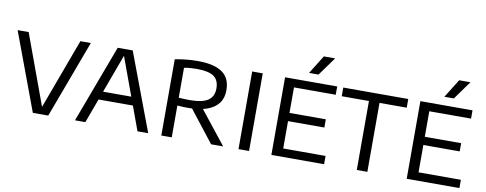

<svg xmlns="http://www.w3.org/2000/svg" viewBox="-66 -1125 3665 1449"><g transform="rotate(10 1766.5 -400.5)"><path d="M228 0 6.5 -595H91L297 -33.5H280L487.5 -595H567.5L346 0Z M551 0 773.5 -595H888.5L1112 0H1030L824.5 -560H836.5L630.5 0ZM673 -185.5 691.5 -249.5H970.5L988.5 -185.5Z M1212.5 0V-584.5Q1250 -591.5 1293.5 -596.5Q1337 -601.5 1385.5 -601.5Q1512.5 -601.5 1574.8 -557.8Q1637 -514 1637 -422Q1637.5 -362 1607.2 -321.8Q1577 -281.5 1518.8 -261Q1460.5 -240.5 1376 -240.5Q1354 -240.5 1333.2 -241.2Q1312.5 -242 1292.5 -244V0ZM1594 0 1376 -279H1465.5L1686.5 0ZM1376 -300.5Q1473.5 -300.5 1517 -330.2Q1560.5 -360 1560.5 -421Q1560.5 -485.5 1520.2 -513.5Q1480 -541.5 1391 -541.5Q1361.5 -541.5 1338.2 -539.5Q1315 -537.5 1292.5 -533V-304Q1316 -302.5 1333.5 -301.5Q1351 -300.5 1376 -300.5Z M1804 0V-595H1885V0Z M2056 0V-595H2455.5V-531.5H2135.5V-63.5H2460V0ZM2106 -273V-336H2414V-273ZM2228.5 -659 2317 -801H2403.5L2301 -659Z M2710.5 0V-528.5H2502V-595H3000V-528.5H2791.5V0Z M3093 0V-595H3492.5V-531.5H3172.5V-63.5H3497V0ZM3143 -273V-336H3451V-273ZM3265.5 -659 3354 -801H3440.5L3338 -659Z"/></g></svg>

Font: Encode Sans SC Condensed Thin
Style: Regular
Weight: 400
Version: Version 3.002